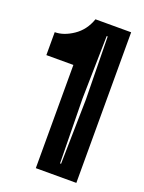

<svg xmlns="http://www.w3.org/2000/svg" viewBox="-118 -650 532 708"><g transform="rotate(20 148.5 -295.5)"><path d="M113 0V-405H7V-495Q42 -495 79 -520Q116 -545 132 -591H272V0ZM191 -47H195L200 -300L196 -547H192L187 -300Z"/></g></svg>

Font: Alumni Sans Inline One
Style: Regular
Weight: 400
Designer: Robert E. Leuschke
Foundry: Robert E. Leuschke
Version: Version 1.100; ttfautohint (v1.8.3)